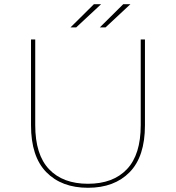

<svg xmlns="http://www.w3.org/2000/svg" viewBox="-20 -887 834 910"><path d="M397 3Q272 3 199.5 -71Q127 -145 127 -293V-700H147V-294Q147 -154 212.5 -85Q278 -16 397 -16Q516 -16 581.5 -85Q647 -154 647 -294V-700H667V-293Q667 -145 594.5 -71Q522 3 397 3ZM453 -757 564 -867H598L480 -757ZM314 -757 425 -867H459L341 -757Z"/></svg>

Font: Montserrat Thin
Style: Regular
Weight: 100
Designer: Julieta Ulanovsky
Foundry: Julieta Ulanovsky
Version: Version 9.000